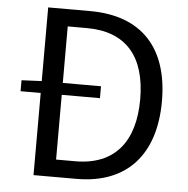

<svg xmlns="http://www.w3.org/2000/svg" viewBox="-52 -784 817 836"><g transform="rotate(5 356.0 -366.5)"><path d="M217 -76V-359H384V-411H217V-658H301C473 -658 559 -555 559 -369C559 -184 473 -76 301 -76ZM125 -733V-411L37 -407V-359H125V0H313C534 0 654 -137 654 -369C654 -602 534 -733 308 -733Z"/></g></svg>

Font: Noto Sans CJK SC Regular
Style: Regular
Weight: 400
Designer: Ryoko NISHIZUKA (kana & ideographs); Paul D. Hunt (Latin, Greek & Cyrillic); Wenlong ZHANG (bopomofo); Sandoll Communica
Foundry: Adobe Systems Incorporated
Version: Version 1.004;PS 1.004;hotconv 1.0.82;makeotf.lib2.5.63406